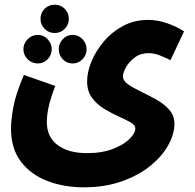

<svg xmlns="http://www.w3.org/2000/svg" viewBox="-20 -570 832 820"><path d="M214 -429Q188 -429 170.5 -447Q153 -465 153 -489Q153 -515 170.5 -532.5Q188 -550 214 -550Q239 -550 256.5 -532.5Q274 -515 274 -489Q274 -465 256.5 -447Q239 -429 214 -429ZM27 -21Q27 -57 37 -112.5Q47 -168 82 -250L216 -203Q195 -148 187.5 -112.5Q180 -77 180 -49Q180 15 226 49.5Q272 84 351 84Q417 84 463.5 65.5Q510 47 534 22.5Q558 -2 558 -21Q558 -36 537.5 -47.5Q517 -59 486 -73Q455 -87 424.5 -105.5Q394 -124 373 -152.5Q352 -181 352 -222Q352 -262 370.5 -307Q389 -352 423.5 -393Q458 -434 506 -459.5Q554 -485 613 -485Q653 -485 694.5 -470.5Q736 -456 766 -436L708 -313Q689 -323 663.5 -333Q638 -343 615 -343Q580 -343 555.5 -324.5Q531 -306 518 -282.5Q505 -259 505 -244Q505 -225 527.5 -209.5Q550 -194 582.5 -178.5Q615 -163 648 -144.5Q681 -126 703 -101Q725 -76 725 -42Q725 3 698 51Q671 99 620.5 139.5Q570 180 498.5 205Q427 230 338 230Q253 230 182.5 203Q112 176 69.5 120.5Q27 65 27 -21ZM142 -299Q116 -299 98 -317Q80 -335 80 -360Q80 -384 98 -402.5Q116 -421 142 -421Q166 -421 183.5 -402.5Q201 -384 201 -360Q201 -335 183.5 -317Q166 -299 142 -299ZM290 -299Q265 -299 248 -317Q231 -335 231 -360Q231 -384 248 -402.5Q265 -421 290 -421Q315 -421 332.5 -402.5Q350 -384 350 -360Q350 -335 332.5 -317Q315 -299 290 -299Z"/></svg>

Font: Noto Sans Arabic UI Cn XBd
Style: Regular
Weight: 800
Width: 3
Designer: Monotype Design Team, Nadine Chahine and Nizar Qandah
Foundry: Monotype Imaging Inc.
Version: Version 2.010; ttfautohint (v1.8.4.7-5d5b)